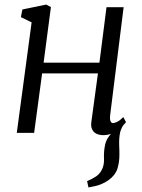

<svg xmlns="http://www.w3.org/2000/svg" viewBox="-20 -582 623 841"><path d="M367.5 239 361.5 211.5Q384 201.5 399.2 191.8Q414.5 182 424 165.5Q437 143.5 435.5 112.8Q434 82 440.5 51.5Q445 30.5 459 13Q473 -4.5 481 -15.5L531 -48Q511.5 -25.5 506.2 -2Q501 21.5 502 52.5Q502.5 63.5 502.8 74.8Q503 86 503 96Q503 130 494 157.8Q485 185.5 455.5 207Q439.5 218.5 420.2 226Q401 233.5 367.5 239ZM462.5 -77.5Q460.5 -59.5 464.2 -51.2Q468 -43 474 -43Q483 -43 494.2 -48.8Q505.5 -54.5 520 -69L532 -47Q527.5 -40.5 513.5 -26.8Q499.5 -13 478.5 -1.5Q457.5 10 432.5 10Q416 10 403 4Q390 -2 383.5 -15.5Q377 -29 380.5 -50.5L409 -260.5H164.5L129.5 0H53.5L118.5 -484L71.5 -507L78 -540.5L182.5 -562L203 -551L171 -307.5H415.5L446.5 -550.5H521.5Z"/></svg>

Font: Merriweather 28pt Light
Style: Italic
Weight: 300
Italic angle: -7.8°
Version: Version 2.101